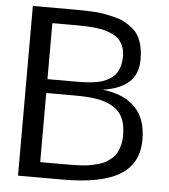

<svg xmlns="http://www.w3.org/2000/svg" viewBox="-54 -820 767 869"><g transform="rotate(5 329.5 -385.5)"><path d="M486.3 -579.1Q486.3 -604 478.8 -623Q471.2 -642.1 459.5 -654.8Q447.8 -667.5 428.7 -676.3Q409.7 -685.1 392.6 -689.9Q375 -694.3 350.6 -697.3Q316.9 -701.2 266.6 -701.2H154.8V-446.8H281.2Q366.2 -446.3 404.8 -460Q445.3 -474.1 463.9 -499.5Q486.3 -530.8 486.3 -579.1ZM265.1 -69.8Q348.1 -69.8 374.5 -74.7Q400.9 -79.6 420.4 -85.2Q439.9 -90.8 452.9 -98.6Q465.8 -106.4 479.5 -118.2Q492.7 -129.9 500.5 -145.5Q518.1 -180.2 518.1 -218.8Q518.1 -257.3 511 -281.2Q503.9 -305.2 492.2 -321.3Q480.5 -337.4 461.9 -349.1Q443.4 -360.8 424.8 -367.2Q405.3 -374 379.9 -377.9Q341.3 -383.8 283.2 -383.8H154.8V-69.8ZM408.2 -420.9Q504.4 -410.2 555.7 -358.4Q606.9 -306.6 606.9 -211.9Q607.4 -100.6 518.6 -48.8Q434.6 0 265.1 0H60.1V-771H236.3Q342.3 -771 375 -765.1Q407.7 -759.3 433.8 -752.7Q460 -746.1 477.5 -736.6Q495.1 -727.1 513.7 -712.4Q531.7 -698.2 542.5 -679.7Q566.9 -638.2 566.9 -572Q566.9 -505.9 526.9 -469.2Q486.8 -432.6 408.2 -420.9Z"/></g></svg>

Font: Dhyana
Style: Regular
Weight: 400
Foundry: Vernon Adams
Version: Version 1.002; ttfautohint (v0.8.51-6076)